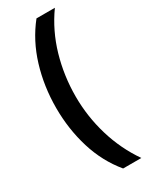

<svg xmlns="http://www.w3.org/2000/svg" viewBox="-226 -770 769 976"><g transform="rotate(-30 158.0 -282.5)"><path d="M42 -278Q42 -404 77 -519Q112 -634 183 -723H291Q223 -628 190 -514Q157 -400 157 -279Q157 -162 190.5 -49.5Q224 63 290 158H183Q111 71 76.5 -41.5Q42 -154 42 -278Z"/></g></svg>

Font: Noto Sans Georgian SemiCondensed SemiBold
Style: Regular
Weight: 600
Width: 4
Designer: Monotype Design Team, Akaki Razmadze
Foundry: Google LLC
Version: Version 2.005; ttfautohint (v1.8.4.7-5d5b)